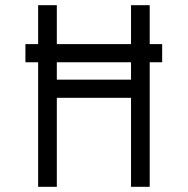

<svg xmlns="http://www.w3.org/2000/svg" viewBox="-20 -720 725 740"><path d="M557 0V-480H605V-550H557V-700H485V-550H199V-700H127V-550H78V-480H127V0H199V-343H485V0ZM485 -413H199V-480H485Z"/></svg>

Font: Advent Pro
Style: Medium
Weight: 500
Designer: Andreas Kalpakidis
Foundry: Andreas Kalpakidis
Version: Version 2.002 2008